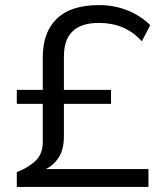

<svg xmlns="http://www.w3.org/2000/svg" viewBox="-20 -734 640 754"><path d="M46 0V-58Q94 -77 121 -104Q148 -131 148 -175V-326H46V-381H148V-510Q148 -607 203 -660.5Q258 -714 369 -714Q428 -714 480 -693.5Q532 -673 570 -635L537 -572Q503 -609 461.5 -626.5Q420 -644 368 -644Q231 -644 231 -513V-381H416V-326H231V-199Q231 -148 211.5 -117Q192 -86 160 -70H563V0Z"/></svg>

Font: Mulish
Style: Regular
Weight: 400
Designer: Vernon Adams
Foundry: Vernon Adams
Version: Version 3.603; ttfautohint (v1.8.3)